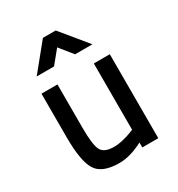

<svg xmlns="http://www.w3.org/2000/svg" viewBox="-179 -860 916 988"><g transform="rotate(-30 279.5 -366.5)"><path d="M384 -499H479V0H384V-29Q306 11 244 11Q141 11 107 -43.5Q73 -98 73 -239V-499H168V-240Q168 -142 184.5 -108.5Q201 -75 261 -75Q286 -75 316.5 -82.5Q347 -90 366 -98L384 -105ZM96 -588 223 -744H299L427 -588H324L262 -665L199 -588Z"/></g></svg>

Font: TypoPRO Titillium Text
Style: 600 wt
Weight: 600
Designer: Accademia di Belle Arti di Urbino and others
Foundry: Accademia di Belle Arti di Urbino and others.
Version: Version 25.000